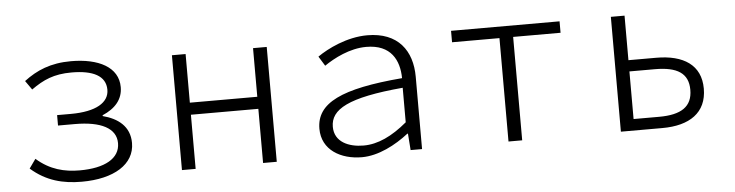

<svg xmlns="http://www.w3.org/2000/svg" viewBox="-41 -749 3581 936"><g transform="rotate(-5 1750.0 -281.0)"><path d="M79 -72C154 -6 236 14 327 14C485 14 587 -49 587 -153C587 -235 529 -277 456 -296V-300C519 -327 556 -369 556 -429C556 -527 460 -576 325 -576C225 -576 156 -546 94 -499L125 -455C184 -497 236 -521 323 -521C428 -521 490 -490 490 -422C490 -360 427 -320 302 -320H235V-269H317C446 -269 519 -231 519 -158C519 -83 444 -42 322 -42C247 -42 177 -59 111 -117Z M818 -562V0H885V-265H1215V0H1282V-562H1215V-324H885V-562Z M1503 -142C1503 -38 1595 14 1698 14C1779 14 1864 -31 1928 -81H1931L1937 0H1993V-354C1993 -481 1926 -576 1775 -576C1675 -576 1579 -528 1529 -493L1558 -446C1606 -479 1684 -520 1765 -520C1887 -520 1925 -440 1926 -353C1626 -328 1503 -268 1503 -142ZM1925 -137C1851 -75 1781 -42 1711 -42C1639 -42 1569 -71 1569 -146C1569 -231 1655 -282 1925 -306Z M2416 -506V0H2483V-506H2715V-562H2184V-506Z M2966 -562V0H3169C3302 0 3387 -56 3387 -174C3387 -290 3302 -344 3169 -344H3033V-562ZM3158 -56H3033V-289H3158C3267 -289 3321 -255 3321 -174C3321 -92 3267 -56 3158 -56Z"/></g></svg>

Font: Kawkab Mono Light
Style: Regular
Weight: 300
Monospace: yes
Designer: Abdullah Arif
Foundry: Abdullah Arif
Version: Version 1.000;PS 000.500;hotconv 1.0.88;makeotf.lib2.5.64775